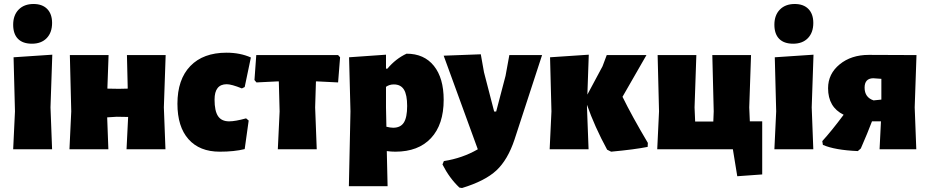

<svg xmlns="http://www.w3.org/2000/svg" viewBox="-20 -748 4657 962"><path d="M148 -728Q192 -728 216.5 -703Q241 -678 241 -633Q241 -585 214 -557Q187 -529 140 -529Q94 -529 70 -553.5Q46 -578 46 -624Q46 -672 73.5 -700Q101 -728 148 -728ZM46 0 55 -190 48 -461 242 -474 233 -210 241 0Z M328 0 337 -190 330 -472H524L518 -304L575 -303L620 -304L616 -472H810L801 -210L809 0H614L622 -162L565 -163L517 -160L523 0Z M1115 -484Q1183 -484 1237 -460L1206 -312L1192 -305Q1140 -326 1116 -326Q1055 -326 1055 -249Q1055 -192 1072.5 -166Q1090 -140 1128 -140Q1159 -140 1213 -155L1226 -144L1206 -1Q1154 12 1081 12Q980 12 924.5 -50.5Q869 -113 869 -228Q869 -350 933.5 -417Q998 -484 1115 -484Z M1372 0 1381 -190 1377 -340H1366L1265 -335L1255 -347L1264 -472H1674L1684 -461L1674 -335L1573 -340H1563L1559 -210L1567 0Z M1914 -474V-404H1921Q1963 -454 2017 -479Q2105 -479 2154 -418Q2203 -357 2203 -248Q2203 -124 2139.5 -56Q2076 12 1961 12Q1940 12 1918 9L1922 185H1728L1736 -190L1729 -461ZM1914 -210 1916 -113Q1936 -108 1950 -108Q1987 -108 2003.5 -134Q2020 -160 2020 -217Q2020 -273 2004 -299Q1988 -325 1953 -325Q1931 -325 1914 -313Z M2389 -476 2405 -386 2456 -189H2466L2513 -368L2532 -472H2696L2558 -49Q2524 53 2467 106Q2410 159 2295 194L2282 192Q2232 145 2197 76L2204 59Q2296 45 2374 0L2203 -469Z M2734 0 2743 -190 2736 -461 2930 -474 2923 -274 2999 -416 3020 -472H3219L3099 -263Q3146 -167 3226 -32L3225 -12Q3160 1 3042 12L3022 2Q2959 -114 2921 -223V-210L2929 0Z M3273 0 3282 -190 3275 -472H3469L3460 -210L3463 -139H3554L3556 -190L3549 -472H3743L3734 -210L3737 -140H3799V126L3674 135L3652 0Z M3962 -728Q4006 -728 4030.5 -703Q4055 -678 4055 -633Q4055 -585 4028 -557Q4001 -529 3954 -529Q3908 -529 3884 -553.5Q3860 -578 3860 -624Q3860 -672 3887.5 -700Q3915 -728 3962 -728ZM3860 0 3869 -190 3862 -461 4056 -474 4047 -210 4055 0Z M4278 9Q4163 4 4103 -22L4100 -41Q4145 -90 4207 -173Q4129 -211 4129 -306Q4129 -378 4187 -425.5Q4245 -473 4333 -473L4572 -472L4563 -210L4571 0H4387L4394 -140H4349Q4328 -84 4293 -4ZM4312 -309Q4312 -260 4357 -245L4396 -249V-353L4355 -356Q4312 -355 4312 -309Z"/></svg>

Font: Alegreya Sans SC Black
Style: Regular
Weight: 900
Designer: Juan Pablo del Peral
Foundry: Huerta Tipografica
Version: Version 2.007